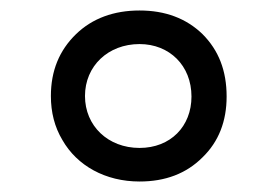

<svg xmlns="http://www.w3.org/2000/svg" viewBox="-20 -528 528 366"><path d="M99 -261C127 -212 181 -182 246 -182C295 -182 335 -197 366 -228C397 -258 412 -297 412 -344C412 -393 397 -432 366 -463C335 -493 295 -508 246 -508C197 -508 156 -493 125 -463C93 -432 77 -393 77 -345C77 -314 84 -286 99 -261ZM142 -345C142 -402 186 -444 246 -444C303 -444 345 -403 345 -344C345 -287 305 -246 246 -246C186 -246 142 -288 142 -345Z"/></svg>

Font: Poppins Medium
Style: Regular
Weight: 500
Designer: Ninad Kale (Devanagari), Jonny Pinhorn (Latin)
Foundry: Indian Type Foundry
Version: 4.004